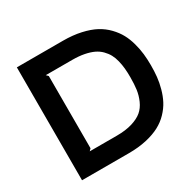

<svg xmlns="http://www.w3.org/2000/svg" viewBox="-171 -1001 1216 1193"><g transform="rotate(-30 436.5 -405.0)"><path d="M669.9 -404.8Q669.9 -439.9 667.2 -468Q664.6 -496.1 657.5 -525.1Q650.4 -554.2 638.4 -576.2Q626.5 -598.1 606.7 -618.2Q586.9 -638.2 560.1 -650.9Q533.2 -663.6 495.6 -670.9Q458 -678.2 411.1 -678.2H221.2L234.9 -664.1V-146L221.2 -131.8H416Q480 -131.8 526.4 -146Q572.8 -160.2 600.1 -183.3Q627.4 -206.5 643.6 -243.2Q659.7 -279.8 664.8 -317.1Q669.9 -354.5 669.9 -404.8ZM817.9 -404.8Q817.9 -361.3 814 -323.2Q810.1 -285.2 798.6 -243.2Q787.1 -201.2 769 -166.7Q751 -132.3 720.7 -100.6Q690.4 -68.8 650.1 -47.4Q609.9 -25.9 552.7 -12.9Q495.6 0 425.8 0H89.8V-810.1H420.9Q491.2 -810.1 549.1 -797.1Q606.9 -784.2 647.5 -762.5Q688 -740.7 718.8 -708.7Q749.5 -676.8 768.1 -642.6Q786.6 -608.4 798.1 -566.4Q809.6 -524.4 813.7 -486.1Q817.9 -447.8 817.9 -404.8Z"/></g></svg>

Font: Sinkin Sans 600 SemiBold
Style: Regular
Weight: 600
Designer: Keith Bates
Foundry: K-Type
Version: Sinkin Sans (version 1.0)  by Keith Bates   •   © 2014   www